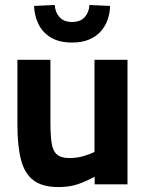

<svg xmlns="http://www.w3.org/2000/svg" viewBox="-20 -743 589 774"><path d="M215.2 11.1Q150.5 11.1 114.6 -16.4Q78.6 -43.9 64.4 -99.9Q50.2 -155.8 50.2 -240.9V-501.9H183.3V-246.6Q183.3 -194 188.7 -163.2Q194 -132.4 210.9 -119.1Q227.7 -105.8 259.9 -105.8Q290.5 -105.8 317.6 -114Q344.6 -122.2 360.9 -130.3V-501.9H494V0H361.6V-30.8Q328.1 -12.4 294.4 -0.6Q260.7 11.1 215.2 11.1ZM270.5 -571.5Q217.9 -571.5 184.3 -592.2Q150.8 -612.9 134.7 -646.7Q118.6 -680.4 117.3 -719.1L200.6 -722.9Q202.6 -692.8 220.3 -673.6Q238 -654.4 270.5 -654.4Q304.1 -654.4 321.6 -673.9Q339.1 -693.4 340.5 -722.9L423.7 -719.1Q423.1 -689.7 413.6 -663.1Q404.2 -636.5 385.7 -615.9Q367.3 -595.4 338.8 -583.5Q310.3 -571.5 270.5 -571.5Z"/></svg>

Font: Cairo
Style: Regular
Weight: 400
Designer: Mohamed Gaber, Accademia di Belle Arti di Urbino
Foundry: Kief Type Foundry, Accademia di Belle Arti di Urbino
Version: Version 3.120